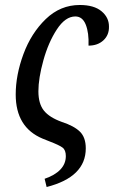

<svg xmlns="http://www.w3.org/2000/svg" viewBox="-20 -566 457 770"><path d="M159 151Q200 137 222 114Q244 91 244 60Q244 36 231 26Q218 16 176 0L151 -10Q43 -55 43 -187Q43 -265 74 -349Q105 -433 163.5 -489.5Q222 -546 300 -546Q357 -546 387 -521Q417 -496 417 -460Q418 -426 395 -404.5Q372 -383 335 -383Q337 -434 324 -467Q311 -500 282 -500Q242 -500 208 -448Q174 -396 154 -324Q134 -252 134 -200Q134 -150 156 -122.5Q178 -95 228 -77Q277 -61 300.5 -38Q324 -15 324 29Q324 144 167 184Z"/></svg>

Font: Noto Serif Cond
Style: Italic
Weight: 400
Width: 3
Italic angle: -12°
Designer: Monotype Design Team
Foundry: Monotype Imaging Inc.
Version: Version 1.001